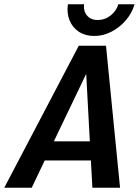

<svg xmlns="http://www.w3.org/2000/svg" viewBox="-65 -882 652 902"><path d="M369 0 362 -128H145L84 0H-45L305 -667H433L499 0ZM188 -218H357L340 -535ZM330 -862Q326 -831 343.5 -809.5Q361 -788 394 -788Q428 -788 455 -809.5Q482 -831 491 -862H567Q555 -820 526 -786.5Q497 -753 458.5 -733Q420 -713 378 -713Q336 -713 306 -732.5Q276 -752 262 -786Q248 -820 254 -862Z"/></svg>

Font: Epunda Sans SemiBold
Style: Italic
Weight: 600
Italic angle: -12.0243°
Designer: Simon Atzbach
Foundry: typofactur
Version: Version 2.204; ttfautohint (v1.8.4.7-5d5b)